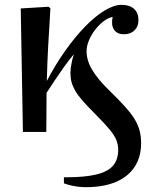

<svg xmlns="http://www.w3.org/2000/svg" viewBox="-20 -547 642 796"><path d="M336 229Q320 229 304 227Q288 225 273 221.5Q258 218 245 213V188H254Q331 188 379 176.5Q427 165 448.5 140Q470 115 470 74Q470 53 462.5 34Q455 15 434.5 -10Q414 -35 374 -75Q342 -107 322 -130Q302 -153 291.5 -171.5Q281 -190 276.5 -207Q272 -224 272 -244Q272 -249 272.5 -254.5Q273 -260 273.5 -266Q274 -272 275.5 -278Q277 -284 278 -291Q279 -298 281.5 -305.5Q284 -313 286 -322Q265 -297 245.5 -269.5Q226 -242 207.5 -214.5Q189 -187 173 -162L172 0H75L66 -512L181 -519L189 -513Q187 -472 184.5 -434.5Q182 -397 180 -361Q178 -325 176.5 -288Q175 -251 174 -211Q209 -278 250 -336Q291 -394 333 -437Q375 -480 414 -503.5Q453 -527 484 -527Q517 -527 535.5 -510.5Q554 -494 554 -464Q554 -437 537.5 -421Q521 -405 494 -405Q465 -405 452.5 -424.5Q440 -444 447 -477Q428 -473 409 -458.5Q390 -444 374 -423Q358 -402 348.5 -379Q339 -356 339 -335Q339 -316 344.5 -297Q350 -278 361.5 -258.5Q373 -239 391 -217Q409 -195 435 -170Q474 -132 499.5 -103.5Q525 -75 539 -51.5Q553 -28 559 -4.5Q565 19 565 46Q565 104 538 145Q511 186 460 207.5Q409 229 336 229Z"/></svg>

Font: Literata 60pt Medium
Style: Regular
Weight: 500
Designer: Latin by Veronika Burian and Jose Scaglione. Greek by Irene Vlachou. Cyrillic by Vera Evstafieva.
Foundry: TypeTogether
Version: Version 3.103;gftools[0.9.29]